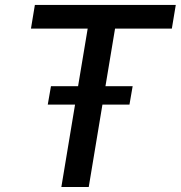

<svg xmlns="http://www.w3.org/2000/svg" viewBox="-20 -747 722 767"><path d="M103.7 -632.8 119.3 -727.3H682.2L666.5 -632.8H439.6L401.3 -402.7H509.9L497.2 -329.2H389.2L334.5 0H225.1L279.8 -329.2H170.8L183.6 -402.7H291.9L330.3 -632.8Z"/></svg>

Font: Karasuma Gothic
Style: Medium Italic
Weight: 500
Italic angle: 9.39998°
Designer: Rasmus Andersson / Ryoko Nishizuka
Foundry: Genbu
Version: Version 1.00